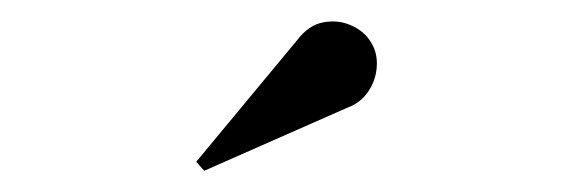

<svg xmlns="http://www.w3.org/2000/svg" viewBox="-20 -1003 540 181"><path d="M172.5 -842 165 -850.5 260 -965Q271 -979.5 285 -982Q299 -984.5 311.2 -979Q323.5 -973.5 329.5 -963.5Q336 -953.5 335.2 -940.5Q334.5 -927.5 327.2 -916.8Q320 -906 307.5 -901.5Z"/></svg>

Font: Bodoni Moda 18pt Medium
Style: Regular
Weight: 500
Designer: Owen Earl
Foundry: indestructible type
Version: Version 2.004